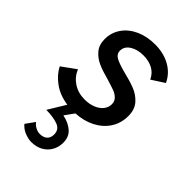

<svg xmlns="http://www.w3.org/2000/svg" viewBox="-227 -587 930 930"><g transform="rotate(45 238.0 -122.5)"><path d="M88.5 218.5 122 172Q131 184.5 145.8 192.5Q160.5 200.5 175.5 200.5Q200 200.5 213.5 188.2Q227 176 227 153.5Q227 119 195.5 107.5Q164 96 115.5 95.5L170 6Q112 -2.5 72 -31.8Q32 -61 12.5 -99.5L85 -152Q100.5 -114.5 133.5 -92.8Q166.5 -71 212 -71Q242.5 -71 267.2 -80.8Q292 -90.5 306.5 -108.2Q321 -126 321 -148.5Q321 -168.5 308 -181.2Q295 -194 277 -200.8Q259 -207.5 221 -219Q177 -230.5 146.2 -244Q115.5 -257.5 94.2 -282.5Q73 -307.5 73 -347Q73 -391.5 97.5 -426.8Q122 -462 165.5 -481.8Q209 -501.5 264.5 -501.5Q323.5 -501.5 368 -476.5Q412.5 -451.5 433.5 -406L368 -364Q353.5 -395 326 -409.5Q298.5 -424 261.5 -424Q220.5 -424 192.8 -406.2Q165 -388.5 165 -359Q165 -338 184.2 -326.2Q203.5 -314.5 250 -302Q302 -289.5 336 -276.2Q370 -263 394 -236Q418 -209 418 -164.5Q418 -116 393.8 -78Q369.5 -40 326.2 -17.5Q283 5 227.5 8L193 56Q234.5 64.5 260.5 87.2Q286.5 110 286.5 150Q286.5 181 272.2 205.5Q258 230 232.5 243.8Q207 257.5 174.5 257.5Q153 257.5 128.5 247.5Q104 237.5 88.5 218.5Z"/></g></svg>

Font: HK Grotesk Medium
Style: Italic
Weight: 500
Italic angle: -8°
Designer: Alfredo Marco Pradil
Foundry: Hanken Design Co.
Version: Version 3.004